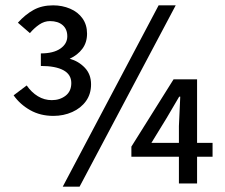

<svg xmlns="http://www.w3.org/2000/svg" viewBox="-20 -687 841 719"><path d="M180 -253Q131 -253 93 -274.5Q55 -296 31 -330L80 -367Q98 -341 122 -326.5Q146 -312 174 -312Q204 -312 225.5 -328.5Q247 -345 247 -376Q247 -408 217.5 -424Q188 -440 133 -440V-487Q180 -487 206 -505Q232 -523 232 -551Q232 -578 214.5 -593Q197 -608 167 -608Q146 -608 127 -595Q108 -582 92 -563L47 -602Q75 -633 106 -650Q137 -667 179 -667Q213 -667 242.5 -654.5Q272 -642 289 -618Q306 -594 306 -561Q306 -528 288.5 -504.5Q271 -481 241 -467Q274 -458 297.5 -433.5Q321 -409 321 -371Q321 -335 302 -308.5Q283 -282 250.5 -267.5Q218 -253 180 -253ZM215 12 574 -667H638L278 12ZM650 0V-215L655 -325H651L604 -245L547 -152H776V-100H472V-138L630 -390H718V0Z"/></svg>

Font: Source Sans 3 Medium
Style: Regular
Weight: 500
Designer: Paul D. Hunt
Foundry: Adobe
Version: Version 3.052;hotconv 1.1.0;makeotfexe 2.6.0